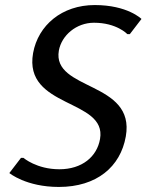

<svg xmlns="http://www.w3.org/2000/svg" viewBox="-20 -730 580 760"><path d="M355 -710C225 -710 131 -630 111 -520C72 -300 404 -340 376 -180C364 -110 305 -60 215 -60C125 -60 73 -105 73 -105H63L17 -45C17 -45 83 10 213 10C363 10 457 -70 478 -190C517 -410 185 -370 213 -530C224 -590 282 -640 352 -640C442 -640 484 -595 484 -595H494L540 -655C540 -655 485 -710 355 -710Z"/></svg>

Font: Scada
Style: Italic
Weight: 400
Designer: Jovanny Lemonad
Foundry: Jovanny Lemonad
Version: Version 3.005